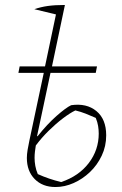

<svg xmlns="http://www.w3.org/2000/svg" viewBox="-20 -745 491 772"><path d="M203 7Q151 7 119.5 -25Q88 -57 88 -110Q88 -124 91 -142.5Q94 -161 98 -179L156 -452H54L59 -478H161L205 -687L118 -708Q144 -717 172.5 -721Q201 -725 241 -725L189 -478H370L365 -452H183L129 -198L131 -197Q170 -246 207.5 -279Q245 -312 266 -322Q328 -331 367.5 -298.5Q407 -266 407 -201Q407 -157 389 -119Q371 -81 341.5 -53Q312 -25 276 -9Q240 7 203 7ZM119 -110Q119 -95 122 -78Q125 -61 132 -45Q154 -35 177.5 -27Q201 -19 226 -13Q297 -37 337 -89.5Q377 -142 377 -208Q377 -223 374.5 -238.5Q372 -254 365 -271Q345 -280 324.5 -288Q304 -296 283 -301Q262 -291 233.5 -269.5Q205 -248 176 -219.5Q147 -191 124 -160Q122 -148 120.5 -135.5Q119 -123 119 -110Z"/></svg>

Font: Piazzolla Thin
Style: Italic
Weight: 100
Italic angle: -11.3°
Designer: Juan Pablo del Peral
Foundry: Huerta Tipografica
Version: Version 1.330